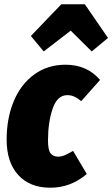

<svg xmlns="http://www.w3.org/2000/svg" viewBox="-20 -856 524 896"><path d="M447 -483 359 -384Q341 -399 326 -405.5Q311 -412 294 -412Q247 -412 225.5 -348.5Q204 -285 204 -201Q204 -156 216 -140.5Q228 -125 251 -125Q266 -125 282 -131.5Q298 -138 321 -152L385 -44Q310 20 215 20Q119 20 65 -39.5Q11 -99 11 -204Q11 -305 44.5 -384.5Q78 -464 140.5 -509Q203 -554 286 -554Q386 -554 447 -483ZM184 -616 124 -688 266 -836H376L484 -679L408 -616L310 -713Z"/></svg>

Font: Fira Sans Extra Condensed Black
Style: Italic
Weight: 900
Width: 3
Italic angle: -8°
Designer: Carrois Corporate & Edenspiekermann AG
Foundry: Carrois Corporate GbR & Edenspiekermann AG
Version: Version 4.203